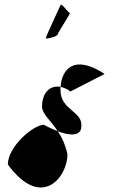

<svg xmlns="http://www.w3.org/2000/svg" viewBox="-20 -956 515 831"><path d="M14 -244C160 -45 272 -190 272 -288C263 -329 248 -362 230 -388C211 -396 189 -405 170 -416C125 -416 14 -322 14 -244ZM162 -494C162 -464 198 -436 230 -388C280 -368 332 -365 332 -409C339 -474 242 -480 242 -564C242 -569 241 -575 242 -580C199 -588 162 -558 162 -494ZM178 -791C178 -786 227 -796 230 -808C233 -820 288 -900 282 -900C276 -900 245 -946 242 -934C238 -924 179 -799 178 -791ZM242 -580C256 -577 271 -571 285 -560L433 -636C299 -723 248 -656 242 -580Z"/></svg>

Font: Ampere
Style: UltCnd
Weight: 400
Version: Version 1